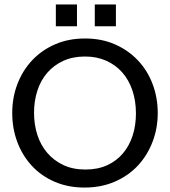

<svg xmlns="http://www.w3.org/2000/svg" viewBox="-20 -833 763 863"><path d="M231 -813H326V-715H231ZM406 -813H501V-715H406ZM689 -325Q689 -256 665.5 -195Q642 -134 599.5 -88.5Q557 -43 496 -16.5Q435 10 360 10Q285 10 224.5 -16.5Q164 -43 122 -89Q80 -135 57.5 -195.5Q35 -256 35 -325Q35 -395 58.5 -456Q82 -517 125 -562.5Q168 -608 228 -634Q288 -660 362 -660Q437 -660 497 -633.5Q557 -607 600 -561.5Q643 -516 666 -455Q689 -394 689 -325ZM591 -323Q591 -380 575 -427Q559 -474 529.5 -507.5Q500 -541 457.5 -560Q415 -579 362 -579Q307 -579 264.5 -559.5Q222 -540 192.5 -506Q163 -472 148 -425.5Q133 -379 133 -326Q133 -274 147.5 -228Q162 -182 191.5 -147Q221 -112 264 -91.5Q307 -71 364 -71Q419 -71 461 -90Q503 -109 532 -143Q561 -177 576 -223Q591 -269 591 -323Z"/></svg>

Font: Zilla Slab Medium
Style: Regular
Weight: 500
Designer: Typotheque.com
Foundry: Typotheque type foundry
Version: Version 1.1; 2017